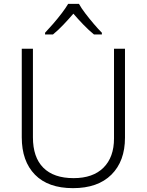

<svg xmlns="http://www.w3.org/2000/svg" viewBox="-20 -1060 762 997"><path d="M629 -345Q629 -223 558.5 -153Q488 -83 359 -83Q230 -83 161.5 -153Q93 -223 93 -347V-807H151V-347Q151 -243 205 -189Q259 -135 362 -135Q463 -135 517.5 -189.5Q572 -244 572 -341V-807H629ZM390 -1040Q402 -1018 423 -990.5Q444 -963 467 -936Q490 -909 509 -890V-881H468Q441 -903 413 -932Q385 -961 361 -989Q337 -961 309.5 -932Q282 -903 255 -881H214V-890Q233 -910 256 -936.5Q279 -963 300 -990.5Q321 -1018 334 -1040Z"/></svg>

Font: Noto Sans Kannada UI Light
Style: Regular
Weight: 300
Designer: Jelle Bosma - Monotype Design Team
Foundry: Monotype Imaging Inc.
Version: Version 2.005; ttfautohint (v1.8.4.7-5d5b)